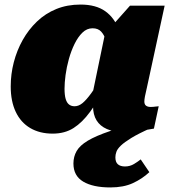

<svg xmlns="http://www.w3.org/2000/svg" viewBox="-20 -573 749 842"><path d="M518 -317 459 -338Q453 -370 445 -395Q437 -420 423.5 -434.5Q410 -449 386 -449Q361 -449 341.5 -430Q322 -411 307 -380.5Q292 -350 282 -314Q272 -278 267.5 -244Q263 -210 263 -184Q263 -156 268 -139Q273 -122 283 -114.5Q293 -107 307 -107Q325 -107 342 -121Q359 -135 380 -164Q401 -193 429 -237L447 -198Q409 -129 375 -82.5Q341 -36 302.5 -11.5Q264 13 211 13Q154 13 112.5 -11.5Q71 -36 49 -82.5Q27 -129 27 -194Q27 -248 40.5 -300Q54 -352 79.5 -397.5Q105 -443 142 -478.5Q179 -514 227 -533.5Q275 -553 333 -553Q401 -553 442 -523.5Q483 -494 501 -441.5Q519 -389 518 -317ZM702 -548 634 -234Q628 -204 623 -183.5Q618 -163 615.5 -149.5Q613 -136 613 -128Q613 -115 620.5 -109.5Q628 -104 640 -104Q652 -104 661 -105.5Q670 -107 676 -107L655 -9Q638 -6 616.5 -2.5Q595 1 571 3.5Q547 6 520 6Q479 6 449 -7Q419 -20 403.5 -45Q388 -70 388 -108Q388 -114 388 -120Q388 -126 388 -136L378 -124L441 -428L454 -440L550 -548ZM625 -45 641 -11Q587 13 556 32Q525 51 510 65.5Q495 80 490.5 92.5Q486 105 486 117Q486 138 497 147.5Q508 157 528 157Q550 157 568 146Q586 135 597 126L635 182Q604 211 563 230Q522 249 464 249Q388 249 345 223.5Q302 198 302 144Q302 114 316 89.5Q330 65 365 44Q400 23 463.5 1.5Q527 -20 625 -45Z"/></svg>

Font: Roboto Serif Black
Style: Italic
Weight: 900
Italic angle: -10°
Version: Version 1.008